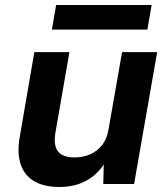

<svg xmlns="http://www.w3.org/2000/svg" viewBox="-20 -734 670 766"><path d="M217 12Q156 12 116.5 -11Q77 -34 62 -80Q47 -126 60 -195L117 -526H257L202 -210Q192 -156 210.5 -131Q229 -106 278 -106Q311 -106 339 -118Q367 -130 387 -155Q407 -180 413 -218L467 -526H607L515 0H392L394 -78Q367 -36 322 -12Q277 12 217 12ZM187 -616 204 -714H585L568 -616Z"/></svg>

Font: DM Sans 9pt ExtraBold
Style: Italic
Weight: 800
Italic angle: -10°
Version: Version 4.004;gftools[0.9.30]